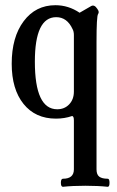

<svg xmlns="http://www.w3.org/2000/svg" viewBox="-20 -445 450 738"><path d="M222 273Q214 273 214 257.5Q214 242 222 242Q264 242 264 206V18Q264 1 257 1Q228 11 195 11Q116 11 70.5 -45.5Q25 -102 25 -200Q25 -302 71 -363.5Q117 -425 193 -425Q243 -425 286 -396L331 -422Q343 -428 354 -411Q363 -399 357 -391Q351 -383 351 -283V206Q351 226 361.5 234Q372 242 394 242Q401 242 401 257.5Q401 273 394 273Q357 269 308 269Q259 269 222 273ZM200 -25Q228 -25 246 -44Q264 -63 264 -93V-310Q264 -324 259 -333Q238 -379 196 -379Q114 -379 114 -208Q114 -25 200 -25Z"/></svg>

Font: Junicode Cond Medium
Style: Regular
Weight: 500
Width: 3
Designer: Peter S. Baker
Version: Version 2.201